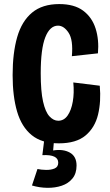

<svg xmlns="http://www.w3.org/2000/svg" viewBox="-20 -691 541 943"><path d="M269 13Q185 13 135.5 -27.5Q86 -68 64 -143Q42 -218 42 -322Q42 -431 64.5 -509Q87 -587 137.5 -629Q188 -671 271 -671Q345 -671 388.5 -638.5Q432 -606 449.5 -551Q467 -496 461 -429L333 -415Q340 -495 317 -530Q294 -565 265 -565Q225 -565 202.5 -508Q180 -451 180 -331Q180 -243 191.5 -192Q203 -141 223 -119.5Q243 -98 266 -98Q294 -98 312 -123.5Q330 -149 337.5 -192Q345 -235 340 -286L470 -270Q477 -192 461.5 -128Q446 -64 400 -25.5Q354 13 269 13ZM137 220 164 139Q182 143 206 143.5Q230 144 248 136.5Q266 129 266 108Q266 67 188 71L198 -10H246L241 48Q290 40 323 58.5Q356 77 356 122Q356 161 336 185.5Q316 210 283.5 221Q251 232 212.5 231.5Q174 231 137 220Z"/></svg>

Font: Bricolage Grotesque 10pt Condensed Bricolage Grotesque 10pt Condensed Regular
Style: Bold
Weight: 700
Width: 3
Designer: Mathieu Triay
Foundry: Atelier Triay
Version: Version 1.000; ttfautohint (v1.8.4.7-5d5b);gftools[0.9.32]